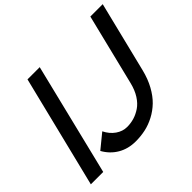

<svg xmlns="http://www.w3.org/2000/svg" viewBox="-179 -1054 1307 1307"><g transform="rotate(-45 474.5 -400.0)"><path d="M342.8 -810.1 144 0H24.9L225.1 -810.1ZM949.2 -810.1 823.2 -299.8Q806.6 -232.4 777.3 -179.2Q748 -126 711.9 -91.1Q675.8 -56.2 631.6 -33Q587.4 -9.8 542.2 0Q497.1 9.8 448.2 9.8Q376.5 9.8 320.3 -22.9Q264.2 -55.7 231 -115.2L335 -200.2Q357.9 -153.8 395.8 -127.4Q433.6 -101.1 476.1 -101.1Q511.2 -101.1 543.9 -110.8Q576.7 -120.6 608.4 -141.8Q640.1 -163.1 665 -202.1Q689.9 -241.2 703.1 -294.9L830.1 -810.1Z"/></g></svg>

Font: Sinkin Sans 500 Medium Italic
Style: Regular
Weight: 500
Italic angle: -112°
Designer: Keith Bates
Foundry: K-Type
Version: Sinkin Sans (version 1.0)  by Keith Bates   •   © 2014   www